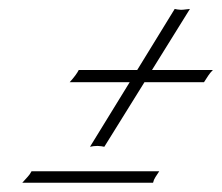

<svg xmlns="http://www.w3.org/2000/svg" viewBox="-20 -468 491 425"><path d="M179.2 -143.1 267.1 -286.1H134.3Q148.9 -302.2 154.3 -313H283.7L366.7 -448.2Q369.1 -447.8 373 -447Q377 -446.3 380.4 -446.3Q385.3 -446.3 389.6 -447Q394 -447.8 400.4 -448.2L316.4 -313H451.2Q444.8 -306.6 440.9 -300.5Q437 -294.4 431.6 -286.1H299.8L210.9 -143.1Q209 -143.6 204.3 -144.3Q199.7 -145 195.8 -145Q191.4 -145 187.3 -144.5Q183.1 -144 179.2 -143.1ZM29.3 -63.5Q36.6 -71.8 41.3 -76.7Q45.9 -81.5 49.8 -88.9H332.5Q327.6 -81.5 324 -75.9Q320.3 -70.3 318.8 -63.5Z"/></svg>

Font: Pinyon Script
Style: Regular
Weight: 400
Designer: Nicole Fally, Eben Sorkin
Foundry: Sorkin Type Co.
Version: Version 1.008; ttfautohint (v1.8.4.7-5d5b)